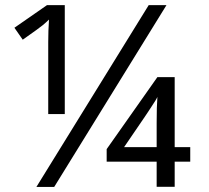

<svg xmlns="http://www.w3.org/2000/svg" viewBox="-20 -734 820 754"><path d="M633.8 -713.9 192.9 0H123L564 -713.9ZM164.6 -713.9H234.4V-286.1H169.4V-568.8Q169.4 -613.3 172.4 -657.2Q161.6 -646.5 148.4 -635.5Q135.3 -624.5 69.3 -578.1L36.6 -625ZM727.1 -99.1H666V-0.5H595.2V-99.1H398.9V-148.4L598.1 -431.2H666V-156.2H727.1ZM595.2 -156.2V-251.5Q595.2 -316.9 598.1 -353.5Q595.7 -347.7 589.8 -338.1Q584 -328.6 576.7 -317.9L562 -295.4Q554.7 -284.7 549.3 -276.4L467.3 -156.2Z"/></svg>

Font: Samim FD
Style: FD
Weight: 400
Foundry: DejaVu fonts team - Redesigned by Saber Rastikerdar
Version: Version 4.00 December 17, 2020